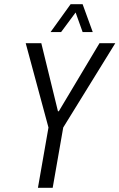

<svg xmlns="http://www.w3.org/2000/svg" viewBox="-20 -891 567 911"><path d="M160 0 210 -286 102 -686H176L255 -363H259L452 -686H527L280 -286L230 0ZM220 -739 315 -871H372L420 -739H372L329 -859H359L270 -739Z"/></svg>

Font: Archivo ExtraCondensed Light
Style: Italic
Weight: 300
Width: 2
Italic angle: -10°
Designer: Hector Gatti
Foundry: Omnibus-Type
Version: Version 2.001